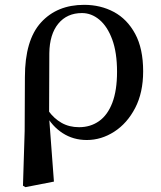

<svg xmlns="http://www.w3.org/2000/svg" viewBox="-20 -563 667 794"><path d="M75 205 82 -21 83 -244Q83 -397 149.5 -470Q216 -543 328 -543Q396 -543 451 -513.5Q506 -484 539 -423Q572 -362 572 -268Q572 -180 539 -116.5Q506 -53 452.5 -18.5Q399 16 339 16Q283 16 239 -12.5Q195 -41 169 -90H165L180 -105Q203 -73 234.5 -55Q266 -37 307 -37Q354 -37 389.5 -62Q425 -87 444.5 -138Q464 -189 464 -266Q464 -346 444 -400Q424 -454 391 -481.5Q358 -509 319 -509Q257 -509 221 -465Q185 -421 184 -343L183 -90V-79L203 188L85 211Z"/></svg>

Font: Noto Serif KR SemiBold
Style: Regular
Weight: 600
Designer: Ryoko NISHIZUKA 西塚涼子 (kana & ideographs); Frank Grießhammer (Latin, Greek & Cyrillic); Wenlong ZHANG 张文龙 (bopomofo); San
Foundry: Adobe
Version: Version 2.003-H1;hotconv 1.1.1;makeotfexe 2.6.0